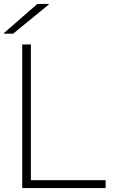

<svg xmlns="http://www.w3.org/2000/svg" viewBox="-28 -956 589 976"><path d="M129 -730V-40H509V0H85V-730ZM-8 -785V-788L162 -936H220V-933L39 -785Z"/></svg>

Font: Nacelle UltraLight
Style: Regular
Weight: 200
Designer: Sora Sagano
Foundry: Sora Sagano
Version: Version 1.000;FEAKit 1.0